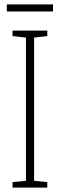

<svg xmlns="http://www.w3.org/2000/svg" viewBox="-20 -853 272 873"><path d="M195 0H37V-25L98 -31V-682L37 -689V-714H195V-689L135 -682V-31L195 -25ZM221 -833V-801H11V-833Z"/></svg>

Font: Noto Sans Arabic UI XCn XLt
Style: Regular
Weight: 200
Width: 2
Designer: Monotype Design Team, Nadine Chahine and Nizar Qandah
Foundry: Monotype Imaging Inc.
Version: Version 2.010; ttfautohint (v1.8.4.7-5d5b)